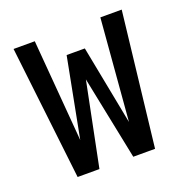

<svg xmlns="http://www.w3.org/2000/svg" viewBox="-98 -588 645 675"><g transform="rotate(-20 225.0 -250.0)"><path d="M23 -500H102.4L143.6 0H80.7ZM347.7 -500H427.6L370.4 0H306.6ZM162.3 0H110.9L191 -416.1H246.3ZM288.9 0 204.3 -416.1H259.1L339.7 0Z"/></g></svg>

Font: League Mono Thin Condensed
Style: Regular
Weight: 100
Width: 1
Designer: Tyler Finck
Foundry: The League of Moveable Type / Tyler Finck
Version: Version 2.300;RELEASE